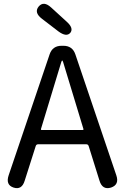

<svg xmlns="http://www.w3.org/2000/svg" viewBox="-20 -971 647 994"><path d="M50 0Q8 -14 25 -64L237 -690Q252 -734 299 -734H308Q355 -734 370 -690L582 -64Q599 -15 555 0Q510 14 495 -36L439 -215Q436 -224 427 -224H177Q168 -224 165 -215L108 -36Q93 14 50 0ZM192 -303Q191 -298 196 -298H408Q413 -298 412 -303L307 -649Q304 -658 302 -658Q300 -658 297 -649ZM344 -801Q324 -778 283 -808L197 -874Q155 -906 180 -937Q206 -968 245 -932L325 -859Q363 -825 344 -801Z"/></svg>

Font: Resource Han Rounded HK
Style: Regular
Weight: 400
Designer: Cyano Hao (round all glyphs); Ryoko NISHIZUKA  (kana, bopomofo & ideographs); Paul D. Hunt (Latin, Greek & Cyrillic); Sa
Foundry: Cyano Hao
Version: 0.990